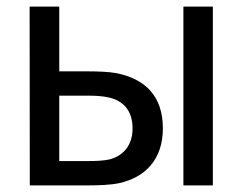

<svg xmlns="http://www.w3.org/2000/svg" viewBox="-20 -560 733 580"><path d="M70 0H246.5C277 0 314 -1 341 -7C419 -24.5 472 -78.5 472 -172C472 -273 415.5 -322 332 -339C307.5 -343.5 272.5 -344.5 241.5 -344.5H159V-540H69.5ZM159 -73.5V-271H248C267 -271 289.5 -270 309 -265.5C351 -256 380.5 -227 380.5 -172C380.5 -117 348 -89 314.5 -79.5C294.5 -74 267.5 -73.5 248 -73.5ZM534 0H623V-540H534Z"/></svg>

Font: Eudonet Medium
Style: Regular
Weight: 500
Designer: Mikhail Sharanda
Foundry: Mikhail Sharanda
Version: Version 4.503;Glyphs 3.1.2 (3151)